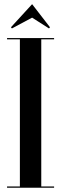

<svg xmlns="http://www.w3.org/2000/svg" viewBox="-20 -878 286 898"><path d="M209.2 -745 213.8 -750.5 130.2 -858.5 31.2 -750.5 35.8 -745 130.2 -795.5ZM233 -700H13V-694H73V-6H13V0H233V-6H173V-694H233Z"/></svg>

Font: Picaflor 72 pt
Style: Regular
Weight: 400
Designer: Ariel Martín Pérez
Foundry: Tunera Type Foundry
Version: Version 1.000;hotconv 1.0.109;makeotfexe 2.5.65596